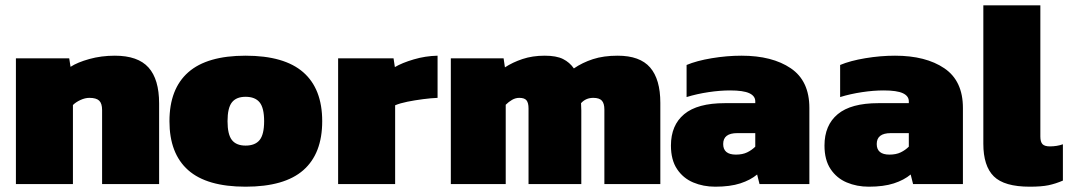

<svg xmlns="http://www.w3.org/2000/svg" viewBox="-20 -694 4031 724"><path d="M40 0V-474H241L246 -442Q272 -459 317 -471.5Q362 -484 413 -484Q500 -484 540 -439.5Q580 -395 580 -304V0H365V-279Q365 -304 354 -314.5Q343 -325 317 -325Q301 -325 283.5 -317Q266 -309 255 -298V0Z M906 10Q760 10 689.5 -52.5Q619 -115 619 -237Q619 -359 690 -421.5Q761 -484 906 -484Q1052 -484 1123.5 -421.5Q1195 -359 1195 -237Q1195 -115 1124 -52.5Q1053 10 906 10ZM906 -145Q942 -145 959 -166Q976 -187 976 -237Q976 -287 959 -308Q942 -329 906 -329Q871 -329 854.5 -308Q838 -287 838 -237Q838 -187 854.5 -166Q871 -145 906 -145Z M1255 0V-474H1464L1469 -441Q1496 -457 1540 -470Q1584 -483 1630 -484V-325Q1605 -324 1574.5 -320Q1544 -316 1516.5 -310.5Q1489 -305 1470 -297V0Z M1680 0V-474H1879L1884 -440Q1913 -459 1950.5 -471.5Q1988 -484 2034 -484Q2078 -484 2103 -471.5Q2128 -459 2144 -436Q2176 -458 2216 -471Q2256 -484 2309 -484Q2393 -484 2431.5 -439.5Q2470 -395 2470 -306V0H2259V-281Q2259 -304 2249.5 -314.5Q2240 -325 2217 -325Q2189 -325 2171 -305Q2172 -291 2172 -278Q2172 -265 2172 -250V0H1973V-285Q1973 -306 1965.5 -315.5Q1958 -325 1938 -325Q1924 -325 1911 -317.5Q1898 -310 1887 -299V0Z M2677 10Q2632 10 2594 -6Q2556 -22 2533 -56.5Q2510 -91 2510 -145Q2510 -222 2560 -263.5Q2610 -305 2713 -305H2828V-312Q2828 -332 2805.5 -342.5Q2783 -353 2733 -353Q2695 -353 2651.5 -346.5Q2608 -340 2569 -328V-449Q2607 -465 2664 -474.5Q2721 -484 2776 -484Q2892 -484 2962 -436.5Q3032 -389 3032 -287V0H2844L2835 -36Q2810 -15 2771.5 -2.5Q2733 10 2677 10ZM2755 -111Q2780 -111 2797.5 -119.5Q2815 -128 2828 -141V-192H2760Q2707 -192 2707 -151Q2707 -111 2755 -111Z M3256 10Q3211 10 3173 -6Q3135 -22 3112 -56.5Q3089 -91 3089 -145Q3089 -222 3139 -263.5Q3189 -305 3292 -305H3407V-312Q3407 -332 3384.5 -342.5Q3362 -353 3312 -353Q3274 -353 3230.5 -346.5Q3187 -340 3148 -328V-449Q3186 -465 3243 -474.5Q3300 -484 3355 -484Q3471 -484 3541 -436.5Q3611 -389 3611 -287V0H3423L3414 -36Q3389 -15 3350.5 -2.5Q3312 10 3256 10ZM3334 -111Q3359 -111 3376.5 -119.5Q3394 -128 3407 -141V-192H3339Q3286 -192 3286 -151Q3286 -111 3334 -111Z M3863 10Q3767 10 3727.5 -29Q3688 -68 3688 -152V-674H3903V-179Q3903 -159 3911 -150.5Q3919 -142 3939 -142Q3952 -142 3964.5 -144Q3977 -146 3988 -150V-13Q3960 -1 3933.5 4.5Q3907 10 3863 10Z"/></svg>

Font: Kanit ExtraBold
Style: Regular
Weight: 800
Designer: Katatrad Team
Foundry: CadsonDemak
Version: Version 2.000; ttfautohint (v1.8.3)